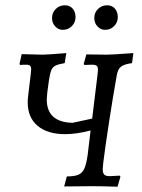

<svg xmlns="http://www.w3.org/2000/svg" viewBox="-20 -705 538 727"><path d="M371 -89 369 -65Q369 -49 375 -43.5Q381 -38 396 -38Q403 -38 433 -40L436 -36L425 2Q369 0 326 0L223 1L233 -37Q262 -37 277 -43.5Q292 -50 299.5 -67Q307 -84 312 -119L323 -211Q269 -197 227 -197Q160 -197 122.5 -228.5Q85 -260 85 -317Q85 -330 86 -337L96 -421Q98 -437 98 -441Q98 -452 94 -456Q90 -460 79 -460Q66 -460 56 -459L54 -463L62 -500L141 -498Q159 -498 231 -504L225 -466Q201 -462 190 -456.5Q179 -451 174 -438.5Q169 -426 165 -399L159 -354Q157 -336 157 -329Q157 -242 255 -240L329 -256L349 -420L351 -440Q351 -452 346 -456Q341 -460 328 -460L300 -459L297 -463L307 -499L385 -498Q405 -498 485 -504L480 -466Q450 -462 438 -452.5Q426 -443 422 -419Q408 -341 393 -243.5Q378 -146 371 -89ZM177 -637Q177 -657 191 -671Q205 -685 226 -685Q244 -685 255 -672.5Q266 -660 266 -640Q266 -620 252 -606Q238 -592 218 -592Q201 -592 189 -605Q177 -618 177 -637ZM337 -637Q337 -657 351 -671Q365 -685 386 -685Q404 -685 415 -672.5Q426 -660 426 -640Q426 -620 412 -606Q398 -592 378 -592Q361 -592 349 -605Q337 -618 337 -637Z"/></svg>

Font: Alegreya SC
Style: Italic
Weight: 400
Italic angle: -7°
Designer: Juan Pablo del Peral
Foundry: Huerta Tipografica
Version: Version 2.007; ttfautohint (v1.6)